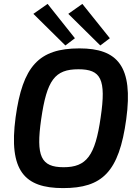

<svg xmlns="http://www.w3.org/2000/svg" viewBox="-20 -951 712 984"><path d="M224 -931 151 -880 315 -718 364 -755ZM402 -931 330 -880 494 -718 543 -755ZM387 -703C178 -703 96 -611 60 -350C23 -75 106 13 303 13C504 13 590 -69 627 -340C664 -611 583 -703 387 -703ZM382 -596C497 -596 525 -546 496 -350C468 -152 423 -94 306 -94C189 -94 164 -151 191 -340C220 -541 261 -596 382 -596Z"/></svg>

Font: Exo 2 Semi Bold
Style: Italic
Weight: 600
Italic angle: -8°
Designer: Natanael Gama
Version: Version 1.001;PS 001.001;hotconv 1.0.88;makeotf.lib2.5.64775